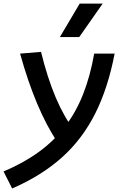

<svg xmlns="http://www.w3.org/2000/svg" viewBox="-66 -815 672 1065"><path d="M1.5 230.5 -46.4 136.2Q65.4 88.9 149.9 27.3Q234.4 -34.2 294.9 -113.3Q355.5 -192.4 395 -292.5Q434.6 -392.6 456.5 -517.6H569.8Q533.2 -326.2 461.7 -184.3Q390.1 -42.5 277.1 58.6Q164.1 159.7 1.5 230.5ZM161.6 -527.3Q232.4 -237.3 349.1 -87.9L252.4 -26.4Q191.4 -118.2 139.9 -240.5Q88.4 -362.8 45.4 -517.6ZM266.1 -609.4 376 -794.9H503.4L373.5 -609.4Z"/></svg>

Font: Cascadia Mono Medium
Style: Italic
Weight: 500
Italic angle: -10°
Monospace: yes
Designer: Aaron Bell
Foundry: Saja Typeworks
Version: Version 2407.024